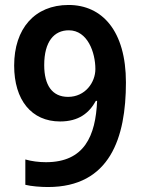

<svg xmlns="http://www.w3.org/2000/svg" viewBox="-20 -743 569 773"><path d="M487 -411C487 -619 391 -723 256 -723C119 -723 37 -627 37 -479C37 -340 107 -254 222 -254C297 -254 339 -288 366 -337H371C365 -196 320 -90 165 -90C136 -90 106 -94 82 -101V1C105 7 145 10 173 10C423 10 487 -189 487 -411ZM257 -621C333 -621 364 -531 364 -465C364 -411 323 -353 254 -353C190 -353 158 -400 158 -481C158 -576 198 -621 257 -621Z"/></svg>

Font: Noto Sans Myanmar SemiCondensed SemiBold
Style: Regular
Weight: 600
Width: 4
Designer: Monotype Design Team
Foundry: Monotype Imaging Inc.
Version: Version 2.107